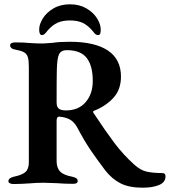

<svg xmlns="http://www.w3.org/2000/svg" viewBox="-20 -851 789 892"><path d="M470 -58Q430 -111 401 -153.5Q372 -196 337 -262Q323 -286 304 -296Q284 -307 255 -309H254Q243 -309 243 -289V-103Q243 -71 259.5 -54Q276 -37 316 -30Q329 -27 335 -22.5Q341 -18 341 -10Q341 3 320 3Q282 3 244 0Q200 -2 183 -2Q149 -2 116 1Q104 2 81.5 3Q59 4 42 4Q33 4 26 0.5Q19 -3 19 -9Q19 -24 44 -30Q83 -38 98.5 -52Q114 -66 114 -98V-540Q114 -570 109.5 -585Q105 -600 92.5 -607.5Q80 -615 53 -620Q40 -622 33.5 -627.5Q27 -633 27 -640Q27 -654 51 -654Q93 -654 120 -651Q152 -649 173 -649Q187 -649 202 -650.5Q217 -652 224 -652Q257 -657 304 -657Q420 -657 481 -616.5Q542 -576 542 -495Q542 -434 506 -395.5Q470 -357 416 -336Q412 -335 412.5 -331Q413 -327 416 -324Q470 -242 511 -187.5Q552 -133 603 -87Q631 -61 660 -54Q689 -47 734 -47Q749 -47 749 -32Q749 -4 719 8.5Q689 21 643 21Q580 21 540.5 1Q501 -19 470 -58ZM411 -475Q411 -545 383 -581.5Q355 -618 290 -618Q264 -618 254.5 -599Q245 -580 244 -525Q243 -494 243 -375Q243 -354 253.5 -346Q264 -338 286 -338Q345 -338 378 -376.5Q411 -415 411 -475ZM448 -714Q448 -701 445.5 -694.5Q443 -688 435 -688Q429 -688 424 -692Q419 -696 414.5 -702Q410 -708 408 -710Q386 -735 362.5 -745.5Q339 -756 305 -756Q271 -756 247.5 -745.5Q224 -735 202 -710Q200 -708 195 -701.5Q190 -695 185 -691.5Q180 -688 175 -688Q162 -688 162 -714Q162 -738 179 -765.5Q196 -793 228.5 -812Q261 -831 305 -831Q349 -831 381.5 -812Q414 -793 431 -765.5Q448 -738 448 -714Z"/></svg>

Font: EB Garamond SemiBold
Style: Regular
Weight: 600
Designer: Georg Duffner and Octavio Pardo
Foundry: Georg Duffner
Version: Version 1.000